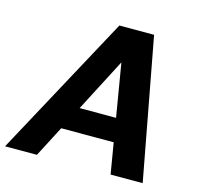

<svg xmlns="http://www.w3.org/2000/svg" viewBox="-126 -809 954 919"><g transform="rotate(15 350.5 -350.0)"><path d="M-24 0 355 -700H527L658 0H499L410 -532L134 0ZM114 -153 173 -269H543L561 -153Z"/></g></svg>

Font: DM Sans 10pt Black
Style: Italic
Weight: 900
Italic angle: -10°
Version: Version 4.004;gftools[0.9.30]